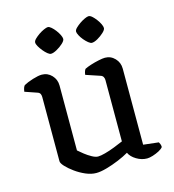

<svg xmlns="http://www.w3.org/2000/svg" viewBox="-106 -794 805 887"><g transform="rotate(-15 296.5 -350.5)"><path d="M246 4.2Q222.2 4.2 196 -7Q169.7 -18.3 146.8 -35Q123.9 -51.6 109.5 -67.3Q95.1 -83 95.1 -92.5V-399.9Q95.1 -408.1 91.9 -414.8Q88.7 -421.5 79.5 -424.5L21.2 -444.6Q23 -457.3 25.8 -464.2Q28.7 -471 32 -474Q48.4 -483.1 75.6 -491.6Q102.9 -500 119.3 -500Q147.1 -500 166.6 -479.5Q186 -459 186 -429.8V-119.8Q196.8 -110.1 212.2 -98.1Q227.6 -86 244.5 -76.7Q261.4 -67.3 273.5 -67.3Q286.2 -67.3 308.2 -73.3Q330.2 -79.2 354.3 -88.7Q378.3 -98.1 397.3 -106.4V-399.9Q397.3 -408.1 393.5 -414.9Q389.8 -421.7 380.8 -424.5L313.1 -447.2Q314.4 -457.5 317.1 -464.7Q319.9 -471.8 322.5 -474Q333.2 -479.6 352.1 -485.6Q371 -491.7 390.8 -495.8Q410.5 -500 421.4 -500Q449 -500 468.6 -479.6Q488.2 -459.2 488.2 -429.8V-66.2L561.1 -57.9Q563.4 -54.7 566 -48.2Q568.7 -41.8 568.7 -33.7Q562.7 -25.2 548.2 -17.6Q533.8 -10.1 517.6 -5Q501.4 0 490.3 0Q464.2 0 439.8 -14.7Q415.4 -29.3 406.2 -49.6Q385 -37.1 355.5 -24.8Q326.1 -12.5 296.6 -4.2Q267.1 4.2 246 4.2ZM381.8 -582Q375.1 -582 365.2 -590Q355.3 -598.1 345.8 -609.4Q336.4 -620.7 330.2 -632.6Q324.1 -644.4 324.1 -651Q324.1 -658.7 333 -667.6Q342 -676.5 354.3 -685.1Q366.6 -693.6 379 -699.3Q391.3 -705 398 -705Q405.5 -705 414.6 -696.9Q423.6 -688.9 432.6 -677Q441.5 -665.2 447.2 -653.4Q452.8 -641.6 452.8 -634Q452.8 -625.5 439.6 -613.2Q426.4 -600.9 409.8 -591.4Q393.2 -582 381.8 -582ZM186.2 -582Q179.5 -582 170.1 -589.7Q160.7 -597.3 151.1 -609Q141.6 -620.7 135 -632.1Q128.5 -643.5 128.5 -651.1Q128.5 -658.7 137.4 -667.6Q146.4 -676.5 158.7 -685.1Q171 -693.6 183.9 -699.3Q196.7 -705 203.3 -705Q210 -705 219.4 -696.9Q228.8 -688.9 237.7 -677.1Q246.7 -665.2 252.5 -653.4Q258.2 -641.6 258.2 -634Q258.2 -625.5 245 -613.2Q231.7 -600.9 214.6 -591.5Q197.6 -582 186.2 -582Z"/></g></svg>

Font: Texturina Medium
Style: Regular
Weight: 500
Designer: Guillermo Torres Carreño
Foundry: Omnibus-Type
Version: Version 1.003